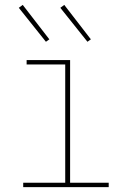

<svg xmlns="http://www.w3.org/2000/svg" viewBox="-20 -766 540 786"><path d="M75 0V-18H247V-502H89V-520H267V-18H425V0ZM338 -595 227 -734 243 -746 352 -605ZM168 -595 57 -734 73 -746 182 -605Z"/></svg>

Font: Iosevka SS04 Thin
Style: Regular
Weight: 100
Monospace: yes
Designer: Belleve Invis
Foundry: Belleve Invis
Version: Version 19.0.0; ttfautohint (v1.8.4)